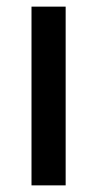

<svg xmlns="http://www.w3.org/2000/svg" viewBox="-20 -559 293 579"><path d="M178 0V-539H75V0Z"/></svg>

Font: Noto Sans Arabic UI SmCn Md
Style: Regular
Weight: 500
Width: 4
Designer: Monotype Design Team, Nadine Chahine and Nizar Qandah
Foundry: Monotype Imaging Inc.
Version: Version 2.010